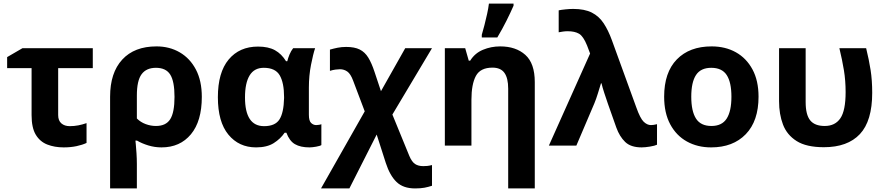

<svg xmlns="http://www.w3.org/2000/svg" viewBox="-20 -816 4961 1076"><path d="M500 -546V-434H306V-171Q306 -140 324 -124.5Q342 -109 371 -109Q396 -109 419 -113.5Q442 -118 465 -126V-15Q442 -4 409 3Q376 10 337 10Q286 10 245 -6Q204 -22 180.5 -61Q157 -100 157 -171V-434H20V-496L106 -546Z M1111 -273Q1111 -137 1050 -63.5Q989 10 885 10Q847 10 811 -1Q775 -12 748 -28H739Q739 -28 741 -7.5Q743 13 745 43.5Q747 74 747 103V240H597V-274Q597 -408 665 -482Q733 -556 857 -556Q930 -556 987.5 -522.5Q1045 -489 1078 -426Q1111 -363 1111 -273ZM854 -436Q800 -436 773.5 -400Q747 -364 747 -281V-152Q768 -131 796.5 -120.5Q825 -110 854 -110Q910 -110 934 -148Q958 -186 958 -273Q958 -360 934 -398Q910 -436 854 -436Z M1415 10Q1319 10 1260 -61.5Q1201 -133 1201 -271Q1201 -410 1261.5 -482.5Q1322 -555 1426 -555Q1484 -555 1521 -534.5Q1558 -514 1583 -473H1590Q1594 -490 1602.5 -510.5Q1611 -531 1623 -546H1746Q1735 -514 1723 -453Q1711 -392 1711 -325V-173Q1711 -139 1723.5 -127Q1736 -115 1752 -115Q1759 -115 1768 -116.5Q1777 -118 1781 -120V-3Q1774 2 1752 6Q1730 10 1714 10Q1664 10 1633 -8Q1602 -26 1585 -72H1575Q1552 -38 1514 -14Q1476 10 1415 10ZM1460 -109Q1522 -109 1546 -146.5Q1570 -184 1572 -266V-272Q1572 -352 1547.5 -394Q1523 -436 1458 -436Q1405 -436 1379 -393.5Q1353 -351 1353 -270Q1353 -109 1460 -109Z M1920 -553Q1967 -553 1996 -538.5Q2025 -524 2044 -493Q2063 -462 2079 -413L2115 -305L2251 -546H2401L2179 -174L2274 58Q2288 91 2306 103Q2324 115 2352 115Q2363 115 2374 114Q2385 113 2401 109V225Q2380 232 2358.5 236Q2337 240 2306 240Q2240 240 2202.5 204Q2165 168 2142 97L2091 -62L1938 240H1779L2024 -192L1959 -364Q1945 -402 1926.5 -415Q1908 -428 1885 -428Q1875 -428 1860 -426Q1845 -424 1829 -419V-538Q1850 -544 1872 -548.5Q1894 -553 1920 -553Z M2783 -556Q2871 -556 2924 -508.5Q2977 -461 2977 -356V240H2828V-319Q2828 -378 2807 -407.5Q2786 -437 2740 -437Q2672 -437 2647 -390.5Q2622 -344 2622 -257V0H2473V-546H2587L2607 -476H2615Q2641 -518 2686.5 -537Q2732 -556 2783 -556ZM2680 -606V-621Q2687 -644 2695 -675.5Q2703 -707 2710 -738.5Q2717 -770 2720 -796H2858V-784Q2841 -745 2818 -699Q2795 -653 2767 -606Z M3056 0 3287 -516 3270 -561Q3249 -613 3225 -627Q3201 -641 3161 -641Q3148 -641 3134.5 -639Q3121 -637 3111 -635V-758Q3124 -761 3149 -763.5Q3174 -766 3192 -766Q3256 -766 3296.5 -745.5Q3337 -725 3363 -685.5Q3389 -646 3409 -591L3546 -214Q3568 -152 3587.5 -133.5Q3607 -115 3628 -115Q3642 -115 3662 -120V-5Q3650 1 3622.5 5.5Q3595 10 3576 10Q3515 10 3483.5 -20.5Q3452 -51 3434 -101L3387 -234Q3376 -266 3366 -296.5Q3356 -327 3351 -349H3348Q3340 -323 3330.5 -292Q3321 -261 3311 -237L3210 0Z M4231 -274Q4231 -138 4159.5 -64Q4088 10 3965 10Q3889 10 3829.5 -23Q3770 -56 3736 -119.5Q3702 -183 3702 -274Q3702 -410 3773 -483Q3844 -556 3968 -556Q4045 -556 4104 -523Q4163 -490 4197 -427Q4231 -364 4231 -274ZM3854 -274Q3854 -193 3880.5 -151.5Q3907 -110 3967 -110Q4026 -110 4052.5 -151.5Q4079 -193 4079 -274Q4079 -355 4052.5 -395.5Q4026 -436 3966 -436Q3907 -436 3880.5 -395.5Q3854 -355 3854 -274Z M4597 9Q4499 9 4444.5 -25.5Q4390 -60 4368 -118Q4346 -176 4346 -249V-546H4495V-244Q4495 -173 4520.5 -141.5Q4546 -110 4602 -110Q4660 -110 4689.5 -153Q4719 -196 4719 -300Q4719 -364 4709.5 -422Q4700 -480 4684 -546H4834Q4850 -481 4859 -423.5Q4868 -366 4868 -296Q4868 -138 4799 -64.5Q4730 9 4597 9Z"/></svg>

Font: Noto Sans
Style: Bold
Weight: 700
Designer: Monotype Design Team
Foundry: Monotype Imaging Inc.
Version: Version 2.000;GOOG;noto-source:20170915:90ef993387c0; ttfaut